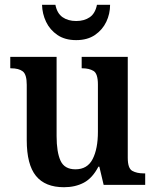

<svg xmlns="http://www.w3.org/2000/svg" viewBox="-20 -774 651 804"><path d="M248 10Q169 10 130.5 -37.5Q92 -85 92 -187V-419Q92 -462 75.5 -475Q59 -488 26 -488H23V-536H217V-204Q217 -137 233.5 -101Q250 -65 296 -65Q346 -65 368 -108Q390 -151 390 -222V-420Q390 -466 371.5 -477Q353 -488 325 -488H322V-536H515V-113Q515 -69 534 -58.5Q553 -48 581 -48H588V0H414L396 -76H392Q367 -28 331 -9Q295 10 248 10ZM299 -606Q252 -606 220.5 -627.5Q189 -649 173 -682.5Q157 -716 156 -754H212Q219 -718 242 -702Q265 -686 299 -686Q333 -686 356 -702Q379 -718 386 -754H441Q441 -716 425 -682.5Q409 -649 377.5 -627.5Q346 -606 299 -606Z"/></svg>

Font: Noto Serif Sinhala SemiCondensed SemiBold
Style: Regular
Weight: 600
Width: 4
Designer: Jelle Bosma - Monotype Design Team
Foundry: Monotype Imaging Inc.
Version: Version 2.007; ttfautohint (v1.8.4.7-5d5b)